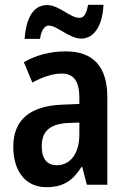

<svg xmlns="http://www.w3.org/2000/svg" viewBox="-20 -766 528 796"><path d="M409 -746H345C339 -711 329 -692 310 -692C269 -692 226 -745 175 -745C111 -745 87 -677 82 -605H146C151 -642 166 -660 182 -660C217 -660 267 -606 317 -606C367 -606 405 -655 409 -746ZM253 -553C188 -553 128 -537 79 -508L114 -424C158 -447 198 -461 236 -461C285 -461 309 -430 309 -361V-335L235 -332C104 -326 35 -269 35 -157C35 -62 82 10 172 10C242 10 282 -17 318 -74H321L340 0H425V-363C425 -489 367 -553 253 -553ZM261 -256 309 -258V-208C309 -128 270 -81 216 -81C176 -81 153 -106 153 -160C153 -219 184 -252 261 -256Z"/></svg>

Font: Noto Sans Thai Cond SemBd
Style: Regular
Weight: 600
Width: 3
Designer: Monotype Design Team
Foundry: Monotype Imaging Inc.
Version: Version 2.002